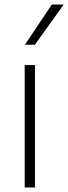

<svg xmlns="http://www.w3.org/2000/svg" viewBox="-20 -828 302 848"><path d="M89 0V-540.5H134.5V0ZM90 -630.5 209 -808H261.5L134 -630.5Z"/></svg>

Font: Encode Sans SemiExpanded ExtraLight
Style: Regular
Weight: 250
Width: 6
Designer: Multiple Designers
Foundry: Impallari Type
Version: Version 3.002